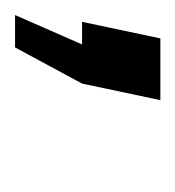

<svg xmlns="http://www.w3.org/2000/svg" viewBox="-16 -143 233 255"><g transform="rotate(90 100.5 -15.5)"><path d="M-7 81 32 -8H2L24 -112H106L84 -8L36 81Z"/></g></svg>

Font: Raleway Medium
Style: Italic
Weight: 500
Italic angle: -12°
Designer: Matt McInerney, Pablo Impallari, Rodrigo Fuenzalida
Foundry: Matt McInerney, Pablo Impallari, Rodrigo Fuenzalida
Version: Version 4.026